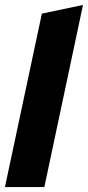

<svg xmlns="http://www.w3.org/2000/svg" viewBox="-27 -755 355 775"><path d="M308 -735 152 0H-7L142 -700Z"/></svg>

Font: Red Hat Display Black
Style: Italic
Weight: 900
Italic angle: -12°
Designer: Pentagram / MCKL
Foundry: Pentagram / MCKL
Version: Version 1.003; Red Hat Display Black Italic